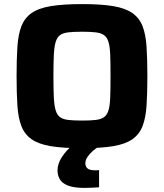

<svg xmlns="http://www.w3.org/2000/svg" viewBox="-20 -716 801 938"><path d="M381 8Q287 8 227.5 -2Q168 -12 134 -36Q100 -60 84.5 -100Q69 -140 65 -200.5Q61 -261 61 -344Q61 -427 65 -487.5Q69 -548 84.5 -588Q100 -628 134 -652Q168 -676 228 -686Q288 -696 381 -696Q474 -696 533.5 -686Q593 -676 627 -652Q661 -628 676.5 -588Q692 -548 696 -487.5Q700 -427 700 -344Q700 -261 696 -200.5Q692 -140 676.5 -100Q661 -60 627 -36Q593 -12 533.5 -2Q474 8 381 8ZM381 -127Q422 -127 447.5 -130Q473 -133 488 -143.5Q503 -154 510 -177Q517 -200 518.5 -240.5Q520 -281 520 -344Q520 -407 518.5 -447.5Q517 -488 510 -511Q503 -534 488 -544.5Q473 -555 447 -558Q421 -561 381 -561Q340 -561 314 -558Q288 -555 273.5 -544.5Q259 -534 252 -511Q245 -488 243 -447.5Q241 -407 241 -344Q241 -281 243 -240.5Q245 -200 252 -177Q259 -154 273.5 -143.5Q288 -133 314 -130Q340 -127 381 -127ZM393 202Q341 202 312 190.5Q283 179 272 159.5Q261 140 261 117Q261 84 282.5 51Q304 18 338 -10L463 0Q449 8 433.5 21.5Q418 35 407.5 50.5Q397 66 397 82Q397 97 407 106.5Q417 116 446 116Q449 116 453.5 116Q458 116 464 115V199Q450 200 430 201Q410 202 393 202Z"/></svg>

Font: Saira SemiExpanded
Style: Bold
Weight: 700
Width: 6
Designer: Hector Gatti with collaboration of the Omnibus-Type team
Foundry: Omnibus-Type
Version: Version 1.101